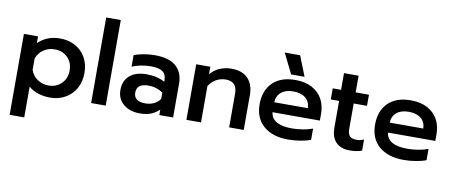

<svg xmlns="http://www.w3.org/2000/svg" viewBox="-78 -1076 3860 1633"><g transform="rotate(10 1852.0 -260.0)"><path d="M60 -480H182V-422Q221 -459 267 -477Q313 -495 372 -495Q445 -495 502.5 -463.5Q560 -432 592.5 -374.5Q625 -317 625 -241Q625 -166 592.5 -108Q560 -50 502.5 -17.5Q445 15 372 15Q317 15 268.5 -0.5Q220 -16 186 -47V219H60ZM497 -241Q497 -310 453 -353Q409 -396 341 -396Q287 -396 245 -367Q203 -338 186 -289V-192Q202 -143 244.5 -113.5Q287 -84 341 -84Q409 -84 453 -128Q497 -172 497 -241Z M725 -739H851V0H725Z M951 -153Q951 -233 1003 -278Q1055 -323 1149 -323Q1240 -323 1306 -286V-299Q1306 -350 1274.5 -373Q1243 -396 1173 -396Q1129 -396 1086 -387.5Q1043 -379 1010 -364V-463Q1040 -477 1090.5 -486Q1141 -495 1188 -495Q1313 -495 1373 -441.5Q1433 -388 1433 -293V0H1314V-47Q1283 -17 1243.5 -1Q1204 15 1147 15Q1061 15 1006 -30.5Q951 -76 951 -153ZM1306 -139V-192Q1251 -231 1180 -231Q1079 -231 1079 -153Q1079 -115 1104.5 -96Q1130 -77 1178 -77Q1220 -77 1254 -93.5Q1288 -110 1306 -139Z M1548 -480H1670V-415Q1704 -456 1751 -475.5Q1798 -495 1850 -495Q1947 -495 1995 -442.5Q2043 -390 2043 -303V0H1917V-291Q1917 -396 1819 -396Q1776 -396 1738 -375.5Q1700 -355 1674 -314V0H1548Z M2272 -709H2405L2474 -535H2358ZM2138 -239Q2138 -357 2207 -426Q2276 -495 2404 -495Q2488 -495 2547.5 -463Q2607 -431 2637 -375.5Q2667 -320 2667 -249V-191H2258Q2271 -84 2444 -84Q2490 -84 2538 -92Q2586 -100 2622 -114V-17Q2588 -3 2534.5 6Q2481 15 2428 15Q2294 15 2216 -52Q2138 -119 2138 -239ZM2548 -277Q2546 -334 2507.5 -365Q2469 -396 2402 -396Q2336 -396 2298 -364Q2260 -332 2258 -277Z M2799 -153V-384H2727V-480H2799V-624H2925V-480H3040V-384H2925V-169Q2925 -123 2942 -103.5Q2959 -84 3004 -84Q3035 -84 3065 -98V-2Q3022 15 2960 15Q2881 15 2840 -29Q2799 -73 2799 -153Z M3135 -239Q3135 -357 3204 -426Q3273 -495 3401 -495Q3485 -495 3544.5 -463Q3604 -431 3634 -375.5Q3664 -320 3664 -249V-191H3255Q3268 -84 3441 -84Q3487 -84 3535 -92Q3583 -100 3619 -114V-17Q3585 -3 3531.5 6Q3478 15 3425 15Q3291 15 3213 -52Q3135 -119 3135 -239ZM3545 -277Q3543 -334 3504.5 -365Q3466 -396 3399 -396Q3333 -396 3295 -364Q3257 -332 3255 -277Z"/></g></svg>

Font: Prompt Medium
Style: Regular
Weight: 500
Designer: Katatrad Team
Foundry: CadsonDemak
Version: Version 1.001